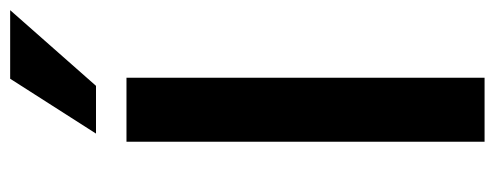

<svg xmlns="http://www.w3.org/2000/svg" viewBox="-318 -656 974 378"><g transform="rotate(-90 169.0 -467.0)"><path d="M79 0V-705H205V0ZM95 -765 203 -934H338L189 -765Z"/></g></svg>

Font: Nunito Sans 10pt SemiCondensed
Style: Bold
Weight: 700
Width: 4
Designer: Vernon Adams
Foundry: Vernon Adams
Version: Version 3.101;gftools[0.9.27]